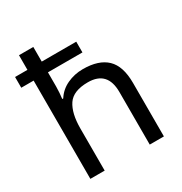

<svg xmlns="http://www.w3.org/2000/svg" viewBox="-176 -891 970 1022"><g transform="rotate(-30 309.0 -380.0)"><path d="M173 -760V-670H385V-604H173V-517Q173 -498 171.5 -478.5Q170 -459 168 -443H174Q200 -484 245 -505Q290 -526 342 -526Q439 -526 488 -479Q537 -432 537 -329V0H450V-323Q450 -452 330 -452Q240 -452 206.5 -402Q173 -352 173 -258V0H85V-604H9V-670H85V-760Z"/></g></svg>

Font: Noto Sans Linear A
Style: Regular
Weight: 400
Designer: Monotype Design Team
Foundry: Monotype Imaging Inc.
Version: Version 2.002; ttfautohint (v1.8.4.7-5d5b)